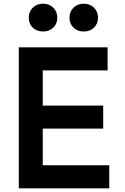

<svg xmlns="http://www.w3.org/2000/svg" viewBox="-20 -1022 677 1042"><path d="M82 -765H564V-640H212V-449H540V-324H212V-125H573V0H82ZM136 -926Q136 -959 158 -980.5Q180 -1002 214 -1002Q247 -1002 269 -980.5Q291 -959 291 -926Q291 -893 269 -872Q247 -851 214 -851Q180 -851 158 -872Q136 -893 136 -926ZM434 -1002Q468 -1002 490 -980.5Q512 -959 512 -926Q512 -893 490 -872Q468 -851 434 -851Q401 -851 379 -872Q357 -893 357 -926Q357 -959 379 -980.5Q401 -1002 434 -1002Z"/></svg>

Font: Application Semibold
Style: Regular
Weight: 600
Designer: Wei Huang
Foundry: Wei Huang
Version: Version 0.012